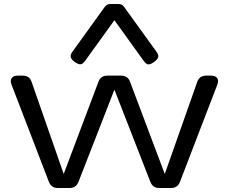

<svg xmlns="http://www.w3.org/2000/svg" viewBox="-20 -941 1145 961"><path d="M68.8 -562.5H93.3Q110.4 -562.5 121.6 -554.9Q132.8 -547.4 138.2 -531.2L298.8 -70.3L472.7 -531.7Q483.9 -562.5 517.6 -562.5H585.9Q619.6 -562.5 630.9 -531.7L804.7 -70.3L967.3 -531.2Q972.7 -546.9 983.9 -554.7Q995.1 -562.5 1012.2 -562.5H1036.6Q1058.1 -562.5 1066.9 -550.3Q1075.7 -538.1 1067.9 -517.6L880.9 -31.2Q875 -15.6 863.8 -7.8Q852.5 0 835.9 0H777.3Q760.3 0 749.5 -7.6Q738.8 -15.1 732.4 -31.2L552.7 -492.2L373 -31.2Q366.7 -15.1 356 -7.6Q345.2 0 328.1 0H269.5Q252.9 0 241.7 -7.8Q230.5 -15.6 224.6 -31.2L37.6 -517.6Q29.8 -538.1 38.6 -550.3Q47.4 -562.5 68.8 -562.5ZM341.8 -681.2 503.4 -905.3Q511.2 -915.5 517.6 -918.2Q523.9 -920.9 533.2 -920.9H572.3Q582 -920.9 588.4 -918.2Q594.7 -915.5 602.1 -905.3L763.7 -681.2Q770.5 -671.4 772 -663.6Q773.4 -655.8 768.8 -647.9Q764.2 -640.1 752.4 -631.8L747.6 -628.4Q735.8 -620.1 727.5 -618.9Q719.2 -617.7 712.9 -622.1Q706.5 -626.5 699.2 -636.2L552.7 -839.8L406.2 -636.7Q398.9 -627 392.6 -622.6Q386.2 -618.2 377.7 -619.4Q369.1 -620.6 357.9 -628.4L353 -631.8Q341.8 -639.6 337.2 -647.7Q332.5 -655.8 333.7 -663.8Q335 -671.9 341.8 -681.2Z"/></svg>

Font: Gyrochrome
Style: Regular
Weight: 400
Designer: David Moles
Foundry: David Moles
Version: Version 1.005;Glyphs 3.2.3 (3260)